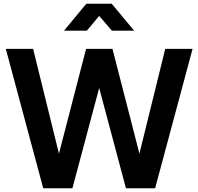

<svg xmlns="http://www.w3.org/2000/svg" viewBox="-20 -1006 1060 1026"><path d="M211 0H367L510 -536L653 0H809L1009 -745H863L725 -185L581 -745H440L295 -185L157 -745H11ZM322 -842H444L510 -921L578 -842H697L577 -986H441Z"/></svg>

Font: Plus Jakarta Sans
Style: Bold
Weight: 700
Designer: Gumpita Rahayu
Foundry: Tokotype
Version: Version 2.004; ttfautohint (v1.8.3)